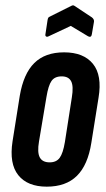

<svg xmlns="http://www.w3.org/2000/svg" viewBox="-20 -693 397 719"><path d="M155 6Q83 6 48.5 -37Q14 -80 27 -164L54 -334Q68 -417 108.5 -457Q149 -497 220 -497Q293 -497 328 -454Q363 -411 349 -327L322 -158Q309 -75 268 -34.5Q227 6 155 6ZM166 -85Q191 -85 203.5 -102Q216 -119 223 -161L249 -328Q256 -370 246.5 -388.5Q237 -407 211 -407Q185 -407 173 -390Q161 -373 154 -330L126 -163Q119 -122 129 -103.5Q139 -85 166 -85ZM162 -557Q156 -554 152.5 -556.5Q149 -559 150 -564L158 -617Q159 -623 160.5 -626Q162 -629 167 -631L247 -671Q254 -675 259 -671L324 -628Q333 -621 332 -612L324 -565Q322 -551 310 -557L245 -596Z"/></svg>

Font: Sofia Sans Extra Condensed
Style: Bold Italic
Weight: 700
Italic angle: -9°
Designer: Botio Nikoltchev, Ani Petrova
Foundry: lettersoup
Version: Version 4.101